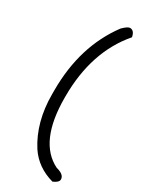

<svg xmlns="http://www.w3.org/2000/svg" viewBox="-206 -733 698 882"><g transform="rotate(30 143.5 -292.0)"><path d="M202 -687Q225 -687 231 -654Q102 -504 102 -266V-260Q102 -26 231 38Q275 49 275 75Q275 91 246 103Q159 79 112 9Q44 -97 44 -244V-266Q44 -499 165 -662Q190 -687 202 -687Z"/></g></svg>

Font: Just Me Again Down Here
Style: Regular
Weight: 400
Designer: Kimberly Geswein
Foundry: Kimberly Geswein
Version: Version 1.002 2007